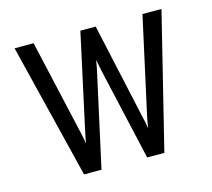

<svg xmlns="http://www.w3.org/2000/svg" viewBox="-80 -607 776 702"><g transform="rotate(-15 308.0 -255.5)"><path d="M156 0 30 -511H102L185 -145Q186.5 -138.5 188.5 -128Q190.5 -117.5 192 -107Q194.5 -120 196.2 -129.2Q198 -138.5 200 -148L279 -511H337L417 -147Q419.5 -138 421.8 -126.5Q424 -115 426 -102Q427.5 -114 429.8 -125.2Q432 -136.5 434 -147L514 -511H586L460 0H395L316 -348Q314 -357 311.8 -368.8Q309.5 -380.5 307 -393Q305 -379.5 302.8 -368.5Q300.5 -357.5 299 -350L222 0Z"/></g></svg>

Font: Overpass Mono Light Light
Style: Regular
Weight: 300
Monospace: yes
Version: Version 4.000